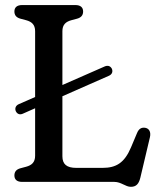

<svg xmlns="http://www.w3.org/2000/svg" viewBox="-20 -720 634 760"><path d="M555.5 -214C541 -216.5 530 -211.5 522.5 -193.5L498.5 -136.5C472.5 -75 439.5 -55.5 386 -55.5H282C244 -55.5 227 -70 227 -101.5V-339L411 -420C423.5 -425.5 427.5 -436 423 -447.5C417.5 -458.5 407 -462.5 394.5 -457L227 -383.5V-596.5C227 -622.5 240.5 -634 262.5 -640L285 -646C301.5 -650.5 309 -660 309 -674.5C309 -690.5 299 -700 278 -700H68C47 -700 37 -690.5 37 -674.5C37 -660 44.5 -650.5 61 -646L83.5 -640C105.5 -634 119 -622.5 119 -596.5V-336L54 -307.5C42 -302 38 -291 42.5 -280C48 -268.5 58.5 -264.5 70.5 -270L119 -291.5V-103.5C119 -77.5 105.5 -66 83.5 -60L61 -54C44.5 -49.5 37 -40 37 -25.5C37 -9.5 47 0 68 0H432.5C460 0 476.5 19.5 498 19.5C519 19.5 529.5 8 535.5 -16.5L573.5 -177C578 -197 571 -211 555.5 -214Z"/></svg>

Font: dr Title
Style: Regular
Weight: 400
Version: Version 1.000;hotconv 1.0.109;makeotfexe 2.5.65596